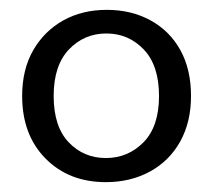

<svg xmlns="http://www.w3.org/2000/svg" viewBox="-20 -720 434 390"><path d="M25 -525Q25 -579 47.5 -618Q70 -657 108.5 -678.5Q147 -700 197 -700Q247 -700 286 -678.5Q325 -657 346.5 -618Q368 -579 368 -525Q368 -472 346 -432.5Q324 -393 284.5 -371.5Q245 -350 195 -350Q120 -350 72.5 -398Q25 -446 25 -525ZM303 -525Q303 -587 272 -619.5Q241 -652 196 -652Q151 -652 120 -619.5Q89 -587 89 -525Q89 -463 119.5 -431Q150 -399 195 -399Q240 -399 271.5 -431Q303 -463 303 -525Z"/></svg>

Font: Albert Sans
Style: Regular
Weight: 400
Designer: Andreas Rasmussen
Foundry: a.Foundry
Version: Version 1.025